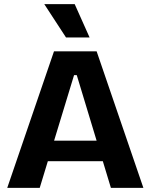

<svg xmlns="http://www.w3.org/2000/svg" viewBox="-20 -908 728 928"><path d="M15 0 241 -660H447L673 0H516L351 -545H338L172 0ZM141 -129V-228H567V-129ZM299 -727 194 -888H341L413 -727Z"/></svg>

Font: Bricolage Grotesque 18pt
Style: Bold
Weight: 700
Designer: Mathieu Triay
Foundry: Atelier Triay
Version: Version 1.000;gftools[0.9.30]